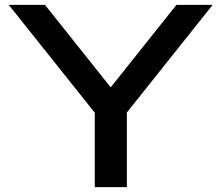

<svg xmlns="http://www.w3.org/2000/svg" viewBox="-20 -770 911 790"><path d="M370 0V-358H502V0ZM16 -750H165L471 -366H400L706 -750H855L478 -277L394 -276Z"/></svg>

Font: Bounded
Style: Regular
Weight: 400
Designer: Vlad Churkin
Version: Version 1.0